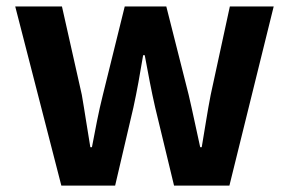

<svg xmlns="http://www.w3.org/2000/svg" viewBox="-20 -580 903 600"><path d="M171.7 0H339.8L396.8 -243.8C408.3 -296.4 417.4 -348 427.3 -407.5H432.3C443.4 -348 452.8 -296.8 464.9 -244.3L523.9 0H696.9L835.3 -559.8H698.3L638.5 -284C627.6 -228.7 620.1 -175.4 610.4 -120H605.6C593.2 -175.4 582.5 -228.7 569.5 -284L499.7 -559.8H369.8L301.6 -284C287.8 -229.5 277.9 -175.4 267.3 -120H262.3C252.8 -175.4 245.3 -228.7 235.6 -284L173.6 -559.8H27.6Z"/></svg>

Font: Source Han Sans JP VF
Style: Regular
Weight: 250
Designer: Ryoko NISHIZUKA 西塚涼子 (kana, bopomofo & ideographs); Paul D. Hunt (Latin, Greek & Cyrillic); Sandoll Communications 산돌커뮤니
Foundry: Adobe
Version: Version 2.004;hotconv 1.0.118;makeotfexe 2.5.65603